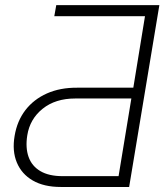

<svg xmlns="http://www.w3.org/2000/svg" viewBox="-20 -743 653 763"><path d="M493.2 0H221.2Q154.8 0 110.4 -25.6Q65.9 -51.3 46.9 -97.2Q27.8 -143.1 38.1 -203.1Q47.9 -262.2 80.8 -305.2Q113.8 -348.1 166.3 -371.6Q218.8 -395 287.1 -394.5H509.8L556.2 -678.7H195.8L203.6 -722.7H613.3ZM451.2 -43 502 -351.6H278.8Q200.2 -351.6 149.4 -310.8Q98.6 -270 88.4 -205.1Q80.6 -156.2 93.5 -119.6Q106.4 -83 140.4 -63Q174.3 -43 228.5 -43Z"/></svg>

Font: Inter 20pt ExtraLight
Style: Italic
Weight: 250
Italic angle: -9.3988°
Version: Version 4.001;git-66647c0bb